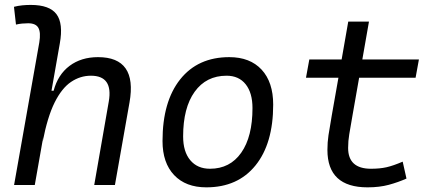

<svg xmlns="http://www.w3.org/2000/svg" viewBox="-20 -763 1798 792"><path d="M368.7 0 428.7 -344.2Q447.3 -450.7 355 -450.7Q311 -450.7 272.9 -425Q234.9 -399.4 205.3 -340.1Q175.8 -280.8 156.2 -179.2L158.2 -196.8L123.5 0H38.1L142.1 -587.9Q148.9 -628.9 138.4 -647.9Q127.9 -667 96.2 -667Q84 -667 71.3 -665.8Q58.6 -664.6 45.9 -661.6L37.6 -734.9Q54.7 -739.3 72 -741Q89.4 -742.7 106.9 -742.7Q184.6 -742.7 213.1 -704.3Q241.7 -666 226.6 -583L192.4 -388.7H201.2Q218.8 -455.1 266.8 -491.2Q314.9 -527.3 384.3 -527.3Q547.4 -527.3 514.2 -340.3L454.1 0Z M831.1 9.8Q746.1 9.8 698.2 -40.8Q650.4 -91.3 650.4 -181.2Q650.4 -344.2 723.4 -435.8Q796.4 -527.3 925.8 -527.3Q1011.2 -527.3 1059.1 -475.8Q1106.9 -424.3 1106.9 -331.5Q1106.9 -170.9 1033.9 -80.6Q960.9 9.8 831.1 9.8ZM846.2 -66.9Q928.7 -66.9 975.1 -133.1Q1021.5 -199.2 1021.5 -317.4Q1021.5 -379.9 993.4 -415.3Q965.3 -450.7 914.6 -450.7Q830.6 -450.7 783 -384.5Q735.4 -318.4 735.4 -200.2Q735.4 -137.2 764.9 -102.1Q794.4 -66.9 846.2 -66.9Z M1496.1 9.8Q1330.6 9.8 1330.6 -144.5Q1330.6 -175.8 1335 -205.3Q1339.4 -234.9 1348.6 -287.1L1376 -442.4H1242.2L1255.9 -517.6H1389.2L1416.5 -673.8H1502L1474.6 -517.6H1708L1694.3 -442.4H1461.4L1434.1 -287.1Q1425.3 -236.8 1420.7 -209.2Q1416 -181.6 1416 -152.8Q1416 -66.9 1510.3 -66.9Q1546.9 -66.9 1574.7 -73.2Q1602.5 -79.6 1641.1 -96.2L1656.7 -26.4Q1622.6 -11.2 1584 -0.7Q1545.4 9.8 1496.1 9.8Z"/></svg>

Font: Cascadia Mono PL SemiLight
Style: Italic
Weight: 350
Italic angle: -10°
Monospace: yes
Designer: Aaron Bell
Foundry: Saja Typeworks
Version: Version 2404.023; ttfautohint (v1.8.4)